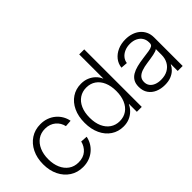

<svg xmlns="http://www.w3.org/2000/svg" viewBox="-53 -1217 1717 1717"><g transform="rotate(-45 805.0 -359.0)"><path d="M275.4 10.3Q205.1 10.3 151.9 -24.4Q98.6 -59.1 68.6 -120.1Q38.6 -181.2 38.6 -260.3Q38.6 -339.8 68.6 -401.1Q98.6 -462.4 151.9 -497.3Q205.1 -532.2 275.4 -532.2Q317.4 -532.2 353.3 -519.3Q389.2 -506.3 417 -483.2Q444.8 -460 462.9 -429.2Q481 -398.4 487.8 -362.3L424.3 -357.9Q418.9 -382.3 406.5 -403.3Q394 -424.3 375 -440.2Q356 -456.1 331.1 -465.1Q306.2 -474.1 275.4 -474.1Q222.2 -474.1 183.6 -446.8Q145 -419.4 124 -371.1Q103 -322.8 103 -260.3Q103 -197.8 124 -149.9Q145 -102.1 183.6 -75Q222.2 -47.9 275.4 -47.9Q306.2 -47.9 331.1 -56.4Q356 -64.9 374.5 -81.1Q393.1 -97.2 405.5 -118.4Q418 -139.6 423.8 -164.1L488.3 -159.7Q481.4 -124 463.4 -93.3Q445.3 -62.5 417.2 -39.1Q389.2 -15.6 353.3 -2.7Q317.4 10.3 275.4 10.3Z M787.6 9.8Q721.7 9.8 670.9 -24.2Q620.1 -58.1 591.6 -119.1Q563 -180.2 563 -260.7Q563 -341.8 591.6 -402.6Q620.1 -463.4 670.9 -497.3Q721.7 -531.2 787.6 -531.2Q829.1 -531.2 863 -517.1Q897 -502.9 921.9 -478.8Q946.8 -454.6 960 -423.3H961.9V-727.5H1025.4V0H963.4V-98.6H960.9Q946.3 -66.9 921.1 -42.5Q896 -18.1 862.5 -4.2Q829.1 9.8 787.6 9.8ZM796.4 -48.3Q848.1 -48.3 886.2 -74.7Q924.3 -101.1 944.8 -149.2Q965.3 -197.3 965.3 -261.2Q965.3 -325.2 944.8 -373Q924.3 -420.9 886.2 -447.3Q848.1 -473.6 796.4 -473.6Q746.6 -473.6 708.3 -448Q669.9 -422.4 648.7 -374.8Q627.4 -327.1 627.4 -261.2Q627.4 -194.8 648.9 -147.2Q670.4 -99.6 708.5 -74Q746.6 -48.3 796.4 -48.3Z M1311 8.8Q1261.7 8.8 1221.2 -8.5Q1180.7 -25.9 1156.5 -60.5Q1132.3 -95.2 1132.3 -146Q1132.3 -186.5 1147.7 -213.1Q1163.1 -239.7 1190.9 -256.3Q1218.8 -272.9 1257.1 -282.7Q1295.4 -292.5 1340.8 -298.3Q1388.7 -304.7 1419.4 -309.3Q1450.2 -314 1465.1 -323.2Q1480 -332.5 1480 -352.5V-361.8Q1480 -395 1463.9 -420.2Q1447.8 -445.3 1418.5 -459.7Q1389.2 -474.1 1349.6 -474.1Q1310.5 -474.1 1279.8 -460.4Q1249 -446.8 1230.5 -423.6Q1211.9 -400.4 1208.5 -371.6L1145 -376.5Q1150.4 -422.9 1178.2 -457.5Q1206.1 -492.2 1250.2 -511.7Q1294.4 -531.2 1349.1 -531.2Q1389.6 -531.2 1425 -519.8Q1460.4 -508.3 1486.8 -486.3Q1513.2 -464.4 1528.1 -432.6Q1543 -400.9 1543 -360.4V0H1480V-85H1477.5Q1466.3 -60.5 1444.6 -39.1Q1422.9 -17.6 1389.6 -4.4Q1356.4 8.8 1311 8.8ZM1319.3 -48.8Q1370.1 -48.8 1406 -68.8Q1441.9 -88.9 1460.9 -123.8Q1480 -158.7 1480 -203.1V-276.9Q1473.1 -270.5 1459 -265.6Q1444.8 -260.7 1425.8 -256.8Q1406.7 -252.9 1384.5 -249.5Q1362.3 -246.1 1338.9 -242.7Q1295.4 -236.8 1263.4 -225.3Q1231.4 -213.9 1214.1 -194.1Q1196.8 -174.3 1196.8 -143.1Q1196.8 -112.8 1212.6 -91.8Q1228.5 -70.8 1256.1 -59.8Q1283.7 -48.8 1319.3 -48.8Z"/></g></svg>

Font: Inter 28pt Light
Style: Regular
Weight: 300
Designer: Rasmus Andersson
Foundry: rsms
Version: Version 4.001;git-66647c0bb